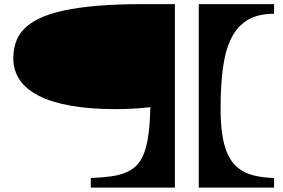

<svg xmlns="http://www.w3.org/2000/svg" viewBox="-20 -650 1349 915"><path d="M927.2 -630.4H1286.1V-584.5Q1210.4 -584.5 1161.1 -555.4Q1111.8 -526.4 1083 -469.2Q1054.2 -412.1 1042.7 -327.6Q1031.2 -243.2 1031.2 -132.8Q1031.2 -66.9 1038.1 -17.1Q1044.9 32.7 1058.6 68.8Q1072.3 105 1093.3 129.4Q1114.3 153.8 1142.6 168.5Q1170.9 183.1 1206.5 189.9Q1242.2 196.8 1286.1 198.2V244.1H927.2ZM43.5 -371.1Q43.5 -412.1 54.9 -447.3Q66.4 -482.4 94 -511.2Q121.6 -540 167.7 -562.3Q213.9 -584.5 283 -599.6Q352.1 -614.7 446.8 -622.6Q541.5 -630.4 666 -630.4H813.5V244.1H412.6V198.2Q467.8 196.3 509.5 190.4Q551.3 184.6 582.3 171.1Q613.3 157.7 634.3 134.5Q655.3 111.3 668.5 74.7Q681.6 38.1 688.2 -14.4Q694.8 -66.9 696.8 -139.2Q651.9 -134.3 611.8 -132.1Q571.8 -129.9 532.2 -129.9Q407.7 -129.9 315.7 -146.5Q223.6 -163.1 163.3 -194.3Q103 -225.6 73.2 -270.3Q43.5 -314.9 43.5 -371.1Z"/></svg>

Font: Asset
Style: Regular
Weight: 400
Designer: Riccardo De Franceschi
Foundry: Sorkin Type Co.
Version: Version 1.001